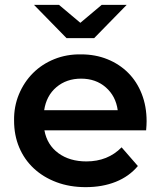

<svg xmlns="http://www.w3.org/2000/svg" viewBox="-20 -764 662 791"><path d="M582 -227H163Q174 -167 220.5 -133Q267 -99 336 -99Q424 -99 481 -157L548 -80Q512 -37 457 -15Q402 7 333 7Q267 7 212.5 -13.5Q158 -34 119 -70.5Q80 -107 59 -157Q38 -207 38 -267Q37 -325 58 -375.5Q79 -426 116 -463Q153 -500 204 -520.5Q255 -541 314 -540Q373 -540 422.5 -520Q472 -500 508 -464Q544 -428 564 -377Q584 -326 584 -264Q584 -257 583.5 -248Q583 -239 582 -227ZM162 -310H465Q457 -368 416 -404Q375 -440 314 -440Q254 -440 212.5 -405Q171 -370 162 -310ZM502 -744 368 -607H254L120 -744H223L311 -670L399 -744Z"/></svg>

Font: CMG Sans SemiBold
Style: Regular
Weight: 600
Designer: Julieta Ulanovsky
Foundry: Julieta Ulanovsky
Version: Version 7.200